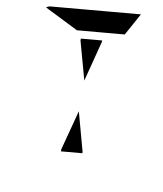

<svg xmlns="http://www.w3.org/2000/svg" viewBox="-64 -1055 943 1111"><g transform="rotate(5 408.0 -500.0)"><path d="M374 -818 375 -830H499L498 -822L416 -590ZM348 -876 159 -992Q170 -1000 184 -1000H390H514H709L626 -876H587H503H379ZM442 -178 441 -170H317L318 -182L400 -410ZM107 0Z"/></g></svg>

Font: DSEG14 Modern Mini
Style: Bold Italic
Weight: 700
Italic angle: -5°
Designer: Keshikan(Twitter:@keshinomi_88pro)
Version: Version 0.46